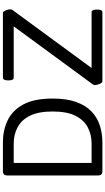

<svg xmlns="http://www.w3.org/2000/svg" viewBox="285 -1026 740 1351"><g transform="rotate(-90 655.5 -350.0)"><path d="M329 -700Q415 -700 485 -666.5Q555 -633 596.5 -556.5Q638 -480 638 -350Q638 -252 614 -185Q590 -118 548 -77.5Q506 -37 450 -18.5Q394 0 329 0H127Q97 0 97 -30V-670Q97 -700 127 -700ZM322 -624H185V-76H322Q384 -76 435.5 -103Q487 -130 517 -190Q547 -250 547 -350Q547 -450 517 -510Q487 -570 435.5 -597Q384 -624 322 -624ZM1244 -700Q1247 -700 1252.5 -691Q1258 -682 1262 -670Q1266 -658 1266 -647Q1266 -640 1263 -635L853 -76H1244Q1264 -76 1264 -42V-34Q1264 0 1244 0H757Q752 0 746.5 -9Q741 -18 737 -30.5Q733 -43 733 -53Q733 -60 736 -65L1146 -624H786Q766 -624 766 -658V-666Q766 -700 786 -700Z"/></g></svg>

Font: Asap VF Beta
Style: Regular
Weight: 400
Designer: Pablo Cosgaya
Foundry: Pablo Cosgaya
Version: Version 1.007